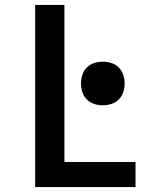

<svg xmlns="http://www.w3.org/2000/svg" viewBox="-20 -755 640 775"><path d="M122 0V-735H240V-101H527V0ZM395 -330Q377 -330 360 -335.5Q343 -341 330.5 -353.5Q318 -366 312.5 -383Q307 -400 307 -418Q307 -436 312.5 -453Q318 -470 330.5 -482.5Q343 -495 360 -500.5Q377 -506 395 -506Q413 -506 430 -500.5Q447 -495 459.5 -482.5Q472 -470 477.5 -453Q483 -436 483 -418Q483 -400 477.5 -383Q472 -366 459.5 -353.5Q447 -341 430 -335.5Q413 -330 395 -330Z"/></svg>

Font: Zed Sans Extended
Style: Bold
Weight: 700
Width: 7
Designer: Belleve Invis
Foundry: Belleve Invis
Version: Version 1.0.0; ttfautohint (v1.8.4)